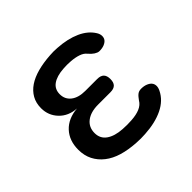

<svg xmlns="http://www.w3.org/2000/svg" viewBox="-141 -716 881 881"><g transform="rotate(-45 300.0 -275.0)"><path d="M507 -476Q515 -463 515 -450.5Q515 -438 508.5 -429.5Q502 -421 489 -415.5Q476 -410 457 -410Q451 -410 445 -412.5Q439 -415 433.5 -418.5Q428 -422 422 -427.5Q416 -433 409 -441Q399 -454 378.5 -461Q358 -468 331 -470Q318 -471 306.5 -471Q295 -471 283 -470Q238 -467 213 -449.5Q188 -432 188 -399Q188 -366 213 -346.5Q238 -327 282 -327H359Q381 -327 391.5 -316.5Q402 -306 402 -284Q402 -262 391.5 -251.5Q381 -241 359 -241H279Q231 -241 203 -219.5Q175 -198 175 -160Q175 -124 203 -104.5Q231 -85 279 -82Q293 -81 307.5 -81Q322 -81 336 -82Q369 -84 391.5 -93.5Q414 -103 425 -122Q430 -129 435 -135Q440 -141 445 -145Q450 -149 456 -151Q462 -153 470 -153Q488 -153 501.5 -147.5Q515 -142 522 -133.5Q529 -125 529.5 -113Q530 -101 523 -87Q502 -44 453.5 -20.5Q405 3 336 7Q322 8 307.5 8Q293 8 279 7Q230 4 191.5 -7.5Q153 -19 125.5 -40.5Q98 -62 83 -91.5Q68 -121 68 -159Q68 -218 102.5 -255Q137 -292 198 -297Q146 -300 114 -333.5Q82 -367 82 -414Q82 -448 96.5 -473.5Q111 -499 137 -516.5Q163 -534 200 -544Q237 -554 283 -557Q295 -558 306.5 -558Q318 -558 331 -557Q394 -553 439.5 -532.5Q485 -512 507 -476Z"/></g></svg>

Font: Maple Mono Normal NL Medium
Style: Regular
Weight: 500
Monospace: yes
Designer: subframe7536
Version: Version 7.000